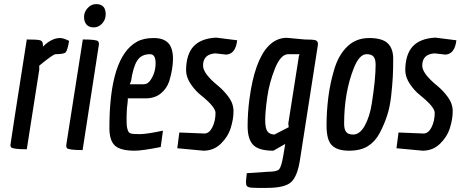

<svg xmlns="http://www.w3.org/2000/svg" viewBox="-20 -730 2252 939"><path d="M34 -10Q31 -14 31 -21Q31 -28 111 -537Q163 -537 176.5 -533Q190 -529 190 -510V-502Q232 -544 274 -544Q291 -544 318 -530Q310 -483 301 -474Q292 -465 252 -465Q240 -465 172 -409V-389L111 0Q42 0 34 -10Z M450 -710Q497 -710 497 -660Q497 -634 479.5 -615Q462 -596 438.5 -596Q415 -596 403 -610Q391 -624 391 -647.5Q391 -671 408.5 -690.5Q426 -710 450 -710ZM464 -514 384 4Q315 4 307 -6Q304 -10 304 -17Q304 -24 305 -27L385 -537Q452 -537 460 -528Q464 -523 464 -514Z M639 7Q569 7 542 -18Q515 -43 515 -104Q515 -452 650 -526Q682 -544 731 -544Q780 -544 803 -519.5Q826 -495 826 -442Q826 -394 808 -334Q796 -297 766.5 -273Q737 -249 693 -249H605V-238Q599 -194 599 -160Q599 -126 600 -115.5Q601 -105 605 -93Q609 -81 619 -77.5Q629 -74 663 -74Q697 -74 777 -91L766 -11Q676 7 639 7ZM682 -318Q704 -318 718 -341Q741 -377 741 -421Q741 -465 714 -465Q671 -465 651 -433.5Q631 -402 621 -334L615 -318Z M1034 -178Q1034 -207 963 -264Q936 -285 913.5 -318Q891 -351 890 -384Q890 -463 926 -502.5Q962 -542 1037 -546L1140 -533Q1132 -465 1086 -463L1033 -469Q973 -465 973 -409Q973 -370 1047 -310Q1075 -287 1098.5 -255Q1122 -223 1122 -185.5Q1122 -148 1108.5 -104.5Q1095 -61 1060 -27Q1025 7 975 7L847 -5L857 -82L981 -77Q1004 -78 1019 -108.5Q1034 -139 1034 -178Z M1284 189H1241Q1207 189 1197 185.5Q1187 182 1185 175.5Q1183 169 1183 156L1187 117L1290 110Q1335 110 1345.5 97.5Q1356 85 1365 34L1375 -26L1317 7Q1246 7 1218.5 -21Q1191 -49 1191 -113.5Q1191 -178 1200 -246Q1225 -434 1293 -505Q1332 -545 1382 -545Q1388 -545 1394 -544L1469 -537Q1512 -537 1523.5 -533Q1535 -529 1535 -514Q1535 -510 1534 -506L1447 52Q1435 131 1404.5 160Q1374 189 1284 189ZM1390 -465Q1353 -465 1325 -395.5Q1297 -326 1287 -254.5Q1277 -183 1277 -143Q1277 -103 1287.5 -88Q1298 -73 1322 -72L1392 -108L1390 -126L1442 -457L1445 -465Z M1836.5 -78.5Q1815 -38 1779.5 -15.5Q1744 7 1687 7Q1630 7 1603.5 -19Q1577 -45 1577 -115.5Q1577 -186 1586 -256.5Q1595 -327 1616 -395Q1637 -463 1679.5 -503.5Q1722 -544 1785.5 -544Q1849 -544 1876 -518.5Q1903 -493 1903 -442Q1903 -391 1901 -353.5Q1899 -316 1893 -261Q1887 -206 1872.5 -162.5Q1858 -119 1836.5 -78.5ZM1707 -72Q1740 -72 1764 -115.5Q1788 -159 1798 -222Q1817 -342 1817 -413Q1817 -441 1807 -453Q1797 -465 1773 -465Q1737 -465 1710 -396Q1663 -277 1663 -125Q1663 -97 1673 -84.5Q1683 -72 1707 -72Z M2106 -178Q2106 -207 2035 -264Q2008 -285 1985.5 -318Q1963 -351 1962 -384Q1962 -463 1998 -502.5Q2034 -542 2109 -546L2212 -533Q2204 -465 2158 -463L2105 -469Q2045 -465 2045 -409Q2045 -370 2119 -310Q2147 -287 2170.5 -255Q2194 -223 2194 -185.5Q2194 -148 2180.5 -104.5Q2167 -61 2132 -27Q2097 7 2047 7L1919 -5L1929 -82L2053 -77Q2076 -78 2091 -108.5Q2106 -139 2106 -178Z"/></svg>

Font: Economica
Style: Bold Italic
Weight: 700
Designer: Vicente Lamonaca
Foundry: Vicente Lamonaca
Version: Version 1.100